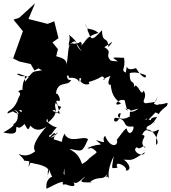

<svg xmlns="http://www.w3.org/2000/svg" viewBox="-39 -1095 1052 1182"><path d="M284 -413C319 -438 286 -351 338 -437C299 -446 302 -475 315 -476C353 -455 306 -553 304 -507C311 -608 380 -557 399 -603C349 -593 400 -693 325 -624C381 -639 320 -642 285 -666C355 -588 391 -656 384 -616C465 -624 446 -556 450 -612C428 -602 475 -631 456 -596C485 -557 524 -586 512 -578C495 -604 527 -576 629 -651C598 -625 643 -701 579 -699C567 -634 544 -662 609 -611C611 -604 561 -596 641 -628C599 -534 681 -590 642 -584C646 -515 665 -489 706 -457C646 -433 691 -494 729 -477C743 -396 765 -400 733 -426C799 -420 724 -401 814 -427C758 -383 760 -435 760 -378C689 -338 669 -396 704 -399C694 -328 649 -340 668 -370C754 -365 707 -310 773 -316C803 -327 760 -230 740 -305C720 -296 674 -219 680 -237C694 -195 641 -178 608 -259C577 -227 641 -205 551 -233C608 -185 579 -222 499 -183C527 -175 502 -191 533 -180C571 -148 562 -167 497 -108C532 -145 516 -114 466 -85C442 -158 407 -162 389 -178C470 -164 464 -153 503 -237C479 -265 388 -205 358 -272C323 -208 373 -217 291 -237C311 -301 292 -277 252 -234C267 -287 279 -236 199 -252C242 -211 232 -219 319 -282C269 -217 249 -265 276 -267C327 -348 325 -277 248 -348C244 -323 250 -398 257 -341C346 -416 276 -434 310 -468L329 -394ZM79 -413C101 -437 110 -366 40 -409C76 -431 86 -343 38 -329C64 -334 19 -298 -19 -280C89 -253 51 -307 64 -313C72 -317 75 -292 112 -332C135 -289 135 -293 148 -322C139 -337 176 -263 247 -316C130 -183 184 -163 178 -164C145 -138 114 -130 75 -148C153 -75 69 -116 134 -103C152 -108 131 -73 140 -66C133 -75 183 -146 138 -96C157 -89 246 -81 259 -49C250 -38 262 -20 248 -3C285 -72 237 -72 307 37C323 -34 236 -16 247 67C317 35 329 17 388 27C326 26 404 51 358 8C327 62 364 39 416 19C352 22 340 -76 352 -24C362 -86 352 -70 362 39C395 50 445 69 403 9C425 63 461 3 487 -7C464 15 431 32 526 27C449 -12 528 35 508 29C584 -26 588 34 634 -41C607 -7 619 11 611 -15C662 17 594 10 661 -134C649 -49 641 -57 685 -63C656 -113 751 -73 736 -44C792 -50 725 -123 714 -112C775 -113 761 -96 853 -158C844 -118 764 -168 804 -189C825 -164 846 -217 857 -182C804 -226 880 -261 836 -264C866 -330 877 -259 934 -296C952 -298 917 -275 922 -204C949 -211 910 -303 864 -297C858 -333 889 -302 928 -376C855 -366 907 -338 915 -342C871 -376 824 -348 867 -365C844 -320 899 -384 918 -403C963 -387 907 -382 988 -443C1004 -479 980 -449 933 -453C949 -443 913 -451 900 -460C896 -433 906 -445 935 -508C911 -457 938 -472 857 -459C824 -470 874 -494 845 -537C829 -501 822 -557 795 -569C768 -543 805 -572 772 -592C748 -608 769 -697 756 -644C806 -661 871 -625 857 -633C868 -608 837 -611 798 -676C719 -645 752 -729 735 -648C701 -665 736 -667 725 -739C624 -745 664 -738 686 -717C641 -720 653 -720 642 -723C602 -764 661 -770 603 -805C629 -817 681 -869 628 -805C625 -879 591 -820 589 -909C516 -830 525 -856 498 -913C498 -920 519 -881 485 -949C500 -897 517 -932 567 -893C477 -863 499 -845 457 -811C478 -830 447 -846 450 -832C364 -811 407 -836 369 -804C440 -862 412 -847 466 -776C403 -837 469 -812 385 -882C405 -839 352 -798 422 -825C372 -840 388 -788 370 -693C380 -754 268 -742 315 -758C255 -760 238 -767 203 -761C244 -841 177 -788 200 -746C203 -750 166 -761 126 -752C140 -818 136 -819 95 -807C164 -721 99 -694 201 -748C141 -722 190 -670 221 -663C152 -648 176 -670 116 -592C105 -679 139 -596 66 -638C72 -655 142 -601 155 -632C120 -623 101 -608 99 -546C158 -532 105 -559 73 -532C99 -516 76 -506 67 -471C37 -406 3 -418 8 -396C79 -424 46 -431 112 -346L100 -401ZM36 -738 81 -716 150 -701 173 -661 202 -676 293 -701 318 -792 284 -834 321 -860 295 -964 254 -948 136 -978 177 -1075 80 -986 44 -974 102 -903 55 -772 42 -736 5 -743Z"/></svg>

Font: Hussar Lance
Style: Regular
Weight: 700
Foundry: Cannot Into Space Fonts, PlusOne Fonts
Version: Version 2.27